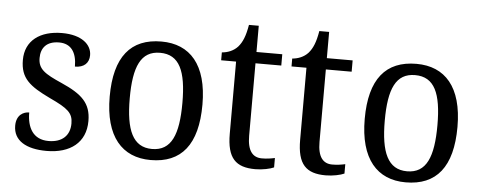

<svg xmlns="http://www.w3.org/2000/svg" viewBox="-47 -773 2243 897"><g transform="rotate(5 1075.0 -324.5)"><path d="M196 10C307 10 379 -45 379 -146C379 -230 336 -269 239 -312C157 -348 126 -368 126 -420C126 -467 152 -500 211 -500C266 -500 294 -462 294 -394C337 -394 360 -417 360 -453C360 -503 313 -545 221 -545C118 -545 49 -495 49 -404C49 -318 93 -284 191 -237C277 -197 301 -177 301 -128C301 -72 266 -37 201 -37C128 -37 100 -92 100 -162C74 -162 40 -146 40 -95C40 -25 100 10 196 10Z M684 10C828 10 903 -81 903 -269C903 -456 821 -546 687 -546C543 -546 468 -456 468 -269C468 -81 550 10 684 10ZM686 -42C596 -42 562 -120 562 -269C562 -418 595 -493 685 -493C776 -493 809 -418 809 -269C809 -120 777 -42 686 -42Z M1175 10C1209 10 1245 2 1262 -6V-50C1243 -46 1225 -43 1201 -43C1158 -43 1133 -73 1133 -143V-483H1254V-536H1133V-659H1087C1078 -606 1066 -577 1046 -554C1026 -532 998 -522 972 -520V-483H1042V-145C1042 -30 1083 10 1175 10Z M1505 10C1539 10 1575 2 1592 -6V-50C1573 -46 1555 -43 1531 -43C1488 -43 1463 -73 1463 -143V-483H1584V-536H1463V-659H1417C1408 -606 1396 -577 1376 -554C1356 -532 1328 -522 1302 -520V-483H1372V-145C1372 -30 1413 10 1505 10Z M1880 10C2024 10 2099 -81 2099 -269C2099 -456 2017 -546 1883 -546C1739 -546 1664 -456 1664 -269C1664 -81 1746 10 1880 10ZM1882 -42C1792 -42 1758 -120 1758 -269C1758 -418 1791 -493 1881 -493C1972 -493 2005 -418 2005 -269C2005 -120 1973 -42 1882 -42Z"/></g></svg>

Font: Noto Serif Devanagari SemiCondensed
Style: Regular
Weight: 400
Width: 4
Designer: Universal Thirst, Indian Type Foundry and the Monotype Design Team
Foundry: Monotype Imaging Inc.
Version: Version 2.004